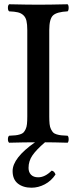

<svg xmlns="http://www.w3.org/2000/svg" viewBox="-20 -667 360 900"><path d="M240.2 150.9Q220.2 181.2 189.9 197Q159.7 212.9 127.9 212.9Q88.4 212.9 63.7 193.4Q39.1 173.8 39.1 134.8Q39.1 73.7 144 0Q97.2 0 22.9 2Q17.1 -2.4 17.1 -14.4Q17.1 -26.4 22.9 -30.8Q42 -31.7 52.2 -32.7Q62.5 -33.7 73.7 -37.1Q85 -40.5 90.1 -45.9Q95.2 -51.3 100.1 -61.3Q105 -71.3 106.4 -85.7Q107.9 -100.1 107.9 -121.1V-525.9Q107.9 -553.2 104 -569.6Q100.1 -585.9 89.6 -595.7Q79.1 -605.5 64 -609.1Q48.8 -612.8 22.9 -613.8Q17.1 -618.2 17.1 -630.4Q17.1 -642.6 22.9 -647Q110.8 -645 160.2 -645Q210.9 -645 296.9 -647Q301.8 -642.6 301.8 -630.4Q301.8 -618.2 296.9 -613.8Q246.1 -611.3 228.5 -594.7Q210.9 -578.1 210.9 -525.9V-121.1Q210.9 -100.1 212.4 -85.7Q213.9 -71.3 219 -61.3Q224.1 -51.3 229.2 -45.9Q234.4 -40.5 245.8 -37.1Q257.3 -33.7 267.6 -32.7Q277.8 -31.7 296.9 -30.8Q301.8 -26.4 301.8 -14.4Q301.8 -2.4 296.9 2Q230.5 0 190.9 0Q150.4 34.7 132.1 61.3Q113.8 87.9 113.8 120.1Q113.8 140.1 125.5 152.1Q137.2 164.1 159.2 164.1Q190.9 164.1 222.2 132.8Q234.9 135.3 240.2 150.9Z"/></svg>

Font: Common Serif Medium
Style: Regular
Weight: 500
Designer: Philipp H. Poll, Khaled Hosny
Foundry: Stefan Peev, Context Ltd.
Version: Version 1.026